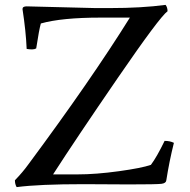

<svg xmlns="http://www.w3.org/2000/svg" viewBox="-20 -753 777 785"><path d="M507 1 323 0Q140 0 48 12Q41 0 41 -16Q73 -49 96 -81Q352 -426 511 -681H391Q232 -681 147 -657Q140 -633 128 -555Q121 -551 111 -551Q101 -551 89 -553Q86 -625 72 -716Q72 -727 89 -727Q89 -727 369 -720H431Q558 -720 657 -733Q665 -723 665 -707Q633 -684 462 -435Q291 -186 197 -40H297Q372 -40 466 -53Q560 -66 597 -79Q621 -111 653 -177Q675 -177 691 -169Q672 -93 660 -16Q659 -4 640.5 -1.5Q622 1 507 1Z"/></svg>

Font: Rosarivo
Style: Regular
Weight: 400
Designer: Pablo Ugerman
Foundry: Pablo Ugerman
Version: Version 1.003